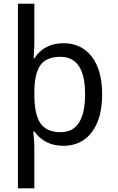

<svg xmlns="http://www.w3.org/2000/svg" viewBox="-20 -780 640 1040"><path d="M166 -463.9Q219.7 -545.9 323.2 -545.9Q421.4 -545.9 477.3 -472.9Q533.2 -399.9 533.2 -269Q533.2 -137.2 477.1 -63.7Q420.9 9.8 323.2 9.8Q222.2 9.8 166 -67.9H160.2Q166 -4.9 166 11.2V240.2H77.1V-759.8H166V-536.1L162.1 -463.9ZM166 -289.1V-269Q166 -158.2 200 -111.1Q233.9 -64 308.1 -64Q440.9 -64 440.9 -270Q440.9 -472.2 307.1 -472.2Q232.9 -472.2 200.4 -429.2Q168 -386.2 166 -289.1Z"/></svg>

Font: TypoPRO Noto Mono
Style: Regular
Weight: 400
Designer: Monotype Design Team
Foundry: Monotype Imaging Inc.
Version: Version 1.00